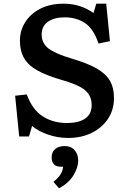

<svg xmlns="http://www.w3.org/2000/svg" viewBox="-20 -734 699 1041"><path d="M350 14Q294 14 241 -4Q188 -22 154 -51L137 6H84L62 -215L125 -222Q156 -138 212.5 -102.5Q269 -67 343 -67Q406 -67 441.5 -91Q477 -115 477 -164Q477 -216 440 -246Q403 -276 310 -302Q231 -325 182 -352.5Q133 -380 110.5 -419Q88 -458 88 -514Q88 -568 116.5 -613.5Q145 -659 198 -686.5Q251 -714 326 -714Q372 -714 413.5 -700.5Q455 -687 487 -663L502 -714H556L576 -511L514 -498Q488 -577 441.5 -608.5Q395 -640 330 -640Q275 -640 240.5 -616.5Q206 -593 206 -547Q206 -500 242.5 -471.5Q279 -443 370 -416Q452 -392 502 -364Q552 -336 575 -297.5Q598 -259 598 -203Q598 -138 565 -89Q532 -40 476 -13Q420 14 350 14ZM300 287 270 252Q298 229 309.5 209Q321 189 322 170H311Q283 170 271.5 156Q260 142 260 120Q260 90 279 74Q298 58 330 58Q366 58 385 80.5Q404 103 404 136Q404 175 378 217Q352 259 300 287Z"/></svg>

Font: Literata 7pt Medium
Style: Regular
Weight: 500
Designer: Latin by Veronika Burian and Jose Scaglione. Greek by Irene Vlachou. Cyrillic by Vera Evstafieva.
Foundry: TypeTogether
Version: Version 3.002